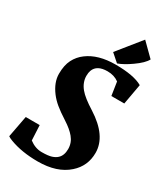

<svg xmlns="http://www.w3.org/2000/svg" viewBox="-238 -1085 1041 1199"><g transform="rotate(30 282.5 -485.5)"><path d="M36.6 -191.9H137.2L142.6 -84Q185.1 -51.8 231.9 -51.8Q278.8 -51.8 302.7 -59.6Q326.7 -67.4 340.8 -81.1Q366.2 -105 366.2 -150.9Q366.2 -196.3 336.9 -231.4Q310.5 -263.7 259 -296.6Q207.5 -329.6 178.5 -353.8Q149.4 -377.9 127.9 -406.2Q81.1 -468.3 81.1 -529.8Q81.1 -591.3 101.8 -632.1Q122.6 -672.9 159.7 -700.2Q234.9 -756.3 358.9 -756.3Q491.7 -756.3 553.7 -720.2L527.3 -572.8H434.1L419.4 -669.4Q385.3 -694.8 336.9 -694.8Q260.7 -694.8 241.7 -643.1Q235.8 -627 235.8 -604.2Q235.8 -581.5 244.1 -559.3Q252.4 -537.1 269.5 -516.6Q298.3 -481.4 374 -434.1Q526.4 -337.4 526.4 -215.8Q526.4 -120.6 456.1 -58.6Q377.9 11.2 239.7 11.2Q124 11.2 37.6 -21.5Q15.6 -29.8 7.3 -36.6ZM306.2 -816.4 440.9 -983.4 532.2 -893.1Q514.6 -859.4 455.6 -817.9Q403.8 -781.2 362.8 -766.6Z"/></g></svg>

Font: Merriweather
Style: Heavy Italic
Weight: 900
Italic angle: -7°
Designer: Eben Sorkin
Foundry: Eben Sorkin
Version: Version 1.001